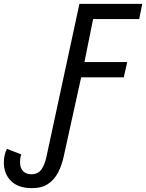

<svg xmlns="http://www.w3.org/2000/svg" viewBox="-103 -734 758 996"><path d="M63 242Q-8 242 -45.5 205Q-83 168 -83 109Q-83 89 -79 71Q-75 53 -67 38L7 67Q3 80 2 89.5Q1 99 1 107Q1 137 16.5 153.5Q32 170 60 170Q95 170 112.5 144Q130 118 138 79L309 -714H635L619 -635H380L335 -412H557L539 -333H318L227 80Q217 125 198 161.5Q179 198 146.5 220Q114 242 63 242Z"/></svg>

Font: Noto Sans Display
Style: Italic
Weight: 400
Italic angle: -12°
Designer: Monotype Design Team
Foundry: Monotype Imaging Inc.
Version: Version 2.003